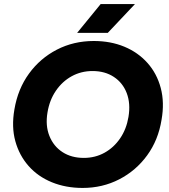

<svg xmlns="http://www.w3.org/2000/svg" viewBox="-20 -914 834 946"><path d="M387 12Q304 12 235.5 -16Q167 -44 121 -96Q75 -148 55.5 -218.5Q36 -289 51 -375Q68 -476 123 -551.5Q178 -627 260.5 -669.5Q343 -712 442 -712Q525 -712 592.5 -684Q660 -656 706.5 -604Q753 -552 772 -480.5Q791 -409 776 -324Q760 -224 705 -148.5Q650 -73 567.5 -30.5Q485 12 387 12ZM393 -136Q449 -136 495 -161.5Q541 -187 572 -232.5Q603 -278 613 -338Q624 -404 604.5 -455Q585 -506 541 -535Q497 -564 436 -564Q380 -564 333.5 -538.5Q287 -513 255.5 -467Q224 -421 214 -360Q203 -295 223.5 -244Q244 -193 288 -164.5Q332 -136 393 -136ZM360 -752 476 -894H645L511 -752Z"/></svg>

Font: Figtree ExtraBold
Style: Italic
Weight: 800
Italic angle: -9.5°
Foundry: Erik Kennedy
Version: Version 2.001;gftools[0.9.30]